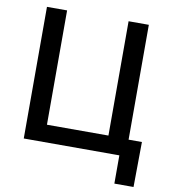

<svg xmlns="http://www.w3.org/2000/svg" viewBox="-94 -808 925 1045"><g transform="rotate(10 368.0 -286.0)"><path d="M643.6 0H80.6V-727.5H191.9V-95.7H531.7V-727.5H643.6ZM608.9 156.2V0H570.3V-92.8H717.3L714.8 156.2Z"/></g></svg>

Font: Inter Medium
Style: Regular
Weight: 500
Designer: Rasmus Andersson
Foundry: rsms
Version: Version 4.001;git-9221beed3